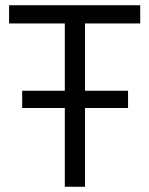

<svg xmlns="http://www.w3.org/2000/svg" viewBox="-20 -712 569 732"><path d="M64.6 -300.2V-366H468.2V-300.2ZM227.1 0V-622.6H14.6V-692H514.6V-622.6H304.1V0Z"/></svg>

Font: Titillium Web
Style: Bold
Weight: 700
Designer: Mohamed Gaber, Accademia di Belle Arti di Urbino
Foundry: Kief Type Foundry, Accademia di Belle Arti di Urbino
Version: Version 3.000